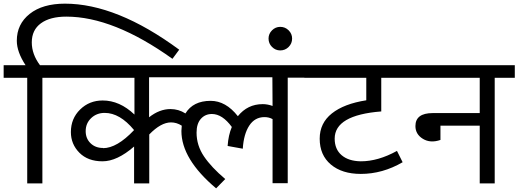

<svg xmlns="http://www.w3.org/2000/svg" viewBox="-41 -1004 2838 1051"><path d="M315 -984H314Q598 -984 940 -732L903 -682Q580 -913 322 -913Q233 -913 183 -876.5Q133 -840 133 -772Q133 -707 178 -647H301V-578H191V0H108V-578H-21V-647H99Q51 -720 51 -781Q51 -872 121.5 -928Q192 -984 315 -984Z M1645 -647 1643 -579H1534V-1H1451V-352Q1431 -363 1407 -363Q1354 -363 1323.5 -316.5Q1293 -270 1288 -190L1205 -205Q1209 -264 1228 -309Q1176 -380 1119 -380Q1082 -380 1058.5 -353.5Q1035 -327 1035 -278Q1035 -208 1075.5 -148Q1116 -88 1192 -24L1142 27Q952 -133 952 -287Q952 -298 954 -316Q926 -334 895 -334Q840 -334 776 -268V0H693V-202Q600 -121 520 -121Q440 -121 393.5 -168Q347 -215 347 -281Q347 -355 397.5 -404.5Q448 -454 521 -454Q614 -454 695 -377V-578H282V-647ZM1451 -424 1450 -581H775V-362Q832 -407 892 -407Q937 -407 974 -383Q1016 -452 1112 -452Q1195 -452 1261 -368Q1314 -434 1397 -434Q1424 -434 1451 -424ZM523 -194V-193Q599 -193 692 -291V-293Q615 -386 532 -386Q488 -386 458 -357.5Q428 -329 428 -286Q428 -246 454.5 -220Q481 -194 523 -194Z M1429 -793Q1429 -819 1448 -838Q1467 -857 1493 -857Q1520 -857 1539 -838Q1558 -819 1558 -793Q1558 -766 1539 -747Q1520 -728 1493 -728Q1467 -728 1448 -747Q1429 -766 1429 -793Z M2046 -394Q1791 -374 1791 -245Q1791 -187 1829 -154.5Q1867 -122 1934 -121Q2029 -121 2132 -178L2163 -116Q2053 -52 1934 -52Q1831 -52 1770 -103.5Q1709 -155 1709 -245Q1709 -330 1775.5 -383Q1842 -436 1964 -455V-578H1625V-647H2190V-578H2046Z M2777 -647V-578H2667V0H2585V-316H2370V-238Q2315 -219 2274 -244Q2233 -269 2233 -314Q2233 -385 2328 -385H2585V-578H2170V-647Z"/></svg>

Font: Martel Sans
Style: Regular
Weight: 400
Designer: Dan Reynolds and Mathieu Réguer
Foundry: Dan Reynolds and Mathieu Réguer
Version: Version 1.001;PS 001.001;hotconv 1.0.70;makeotf.lib2.5.58329